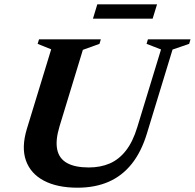

<svg xmlns="http://www.w3.org/2000/svg" viewBox="-20 -851 897 884"><path d="M254 -269Q234.6 -204.7 243.4 -162.7Q252.1 -120.7 288.7 -100.4Q325.3 -80 388.9 -80Q442.7 -80 485.3 -98.4Q527.9 -116.8 559.8 -157.7Q591.8 -198.5 612.2 -265.9L721.4 -623.3L654.8 -649.1L661.1 -670H857.2L850.9 -649.1L774.4 -622.8L656.4 -236.2Q630.7 -151.7 586.3 -96.2Q541.9 -40.8 479.6 -13.8Q417.2 13.2 337 13.2Q243.4 13.2 182 -19.2Q120.7 -51.6 99.3 -112.2Q78 -172.7 103.7 -257.6L215.7 -624L153.3 -649.1L159.7 -670H444.3L438 -649.1L361.5 -621.5ZM408 -765.2 428 -831.1H703.1L682.8 -765.2Z"/></svg>

Font: Newsreader Text
Style: Italic
Weight: 400
Italic angle: -17°
Designer: Hugues Gentile
Foundry: Production Type
Version: Version 1.001